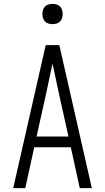

<svg xmlns="http://www.w3.org/2000/svg" viewBox="-20 -967 540 987"><path d="M48 0 215 -735H285L452 0H390L344 -210H156L110 0ZM168 -265H332L282 -490Q274 -528 266 -565.5Q258 -603 250 -640Q242 -603 234 -565.5Q226 -528 218 -490ZM250 -843Q239 -843 229 -846Q219 -849 211.5 -856.5Q204 -864 201 -874Q198 -884 198 -895Q198 -906 201 -916Q204 -926 211.5 -933.5Q219 -941 229 -944Q239 -947 250 -947Q261 -947 271 -944Q281 -941 288.5 -933.5Q296 -926 299 -916Q302 -906 302 -895Q302 -884 299 -874Q296 -864 288.5 -856.5Q281 -849 271 -846Q261 -843 250 -843Z"/></svg>

Font: Iosevka Term Light
Style: Regular
Weight: 300
Monospace: yes
Designer: Belleve Invis
Foundry: Belleve Invis
Version: Version 9.0.1; ttfautohint (v1.8.3)